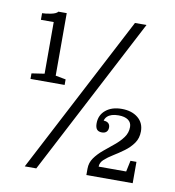

<svg xmlns="http://www.w3.org/2000/svg" viewBox="-83 -803 806 886"><g transform="rotate(10 320.5 -360.0)"><path d="M92 10 478 -730H532L146 10ZM108 -427V-669H48V-700Q64 -700 89 -705Q114 -710 121 -720H160V-427L208 -418V-392H48V-418ZM428 -48H557L568 -100H596V0H379V-30Q379 -58 395 -80.5Q411 -103 435 -123Q459 -143 483 -162.5Q507 -182 523 -204Q539 -226 539 -253Q539 -274 523 -285.5Q507 -297 478 -297Q460 -297 447 -293Q434 -289 425.5 -281Q417 -273 414 -261Q428 -261 436 -254Q444 -247 444 -234Q444 -221 436.5 -213.5Q429 -206 415 -206Q399 -206 391.5 -215Q384 -224 384 -243Q384 -282 412.5 -305.5Q441 -329 487 -329Q534 -329 563 -305.5Q592 -282 592 -242Q592 -210 575.5 -186.5Q559 -163 534.5 -145Q510 -127 485.5 -112Q461 -97 444.5 -82Q428 -67 428 -48Z"/></g></svg>

Font: Domine
Style: Regular
Weight: 400
Designer: Pablo Impallari, Rodrigo Fuenzalida, Brenda Gallo
Foundry: Pablo Impallari, Rodrigo Fuenzalida, Brenda Gallo
Version: Version 2.000;September 19, 2022;FontCreator 14.0.0.2877 64-